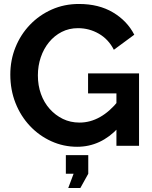

<svg xmlns="http://www.w3.org/2000/svg" viewBox="-20 -735 765 968"><path d="M32 -359Q32 -432 58 -496.5Q84 -561 131 -610Q178 -659 241 -687Q304 -715 378 -715Q478 -715 549.5 -672.5Q621 -630 657 -560L554 -484Q527 -537 478.5 -565Q430 -593 373 -593Q328 -593 291 -574Q254 -555 227 -522Q200 -489 185.5 -446Q171 -403 171 -355Q171 -304 186.5 -261Q202 -218 230.5 -186Q259 -154 297 -135.5Q335 -117 381 -117Q435 -117 484.5 -145Q534 -173 577 -227V-91Q488 5 369 5Q300 5 238.5 -23Q177 -51 130.5 -100.5Q84 -150 58 -216Q32 -282 32 -359ZM567 -264H424V-365H681V0H567ZM324 213 351 141H312V47H425V141L385 213Z"/></svg>

Font: YasnoRaleway
Style: Bold
Weight: 700
Designer: Matt McInerney, Pablo Impallari, Rodrigo Fuenzalida
Foundry: Matt McInerney, Pablo Impallari, Rodrigo Fuenzalida
Version: Version 4.026